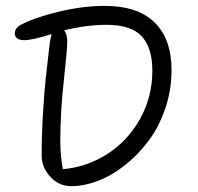

<svg xmlns="http://www.w3.org/2000/svg" viewBox="-20 -675 678 659"><path d="M224.1 -36.1Q182.1 -36.1 152.6 -68.4Q123 -100.6 123 -140.1Q123 -213.9 127.7 -288.6Q132.3 -363.3 137 -406.5Q141.6 -449.7 150.9 -527.8Q153.3 -544.4 157.2 -558.1Q91.3 -537.1 63 -537.1Q46.9 -537.1 38.8 -543.5Q30.8 -549.8 30.8 -560.1Q30.8 -579.1 53.2 -590.8Q100.1 -615.2 182.4 -635Q264.6 -654.8 338.9 -654.8Q453.1 -654.8 511 -597.7Q568.8 -540.5 568.8 -434.1Q568.8 -366.2 547.4 -303Q525.9 -239.7 490.2 -192.1Q454.6 -144.5 409.9 -108.9Q365.2 -73.2 317.1 -54.7Q269 -36.1 224.1 -36.1ZM187 -192.9Q187 -140.6 195.8 -94.2Q277.8 -101.6 347.7 -146Q417.5 -190.4 460.2 -266.1Q502.9 -341.8 502.9 -432.1Q502.9 -510.7 466.6 -550.3Q430.2 -589.8 346.2 -589.8Q276.4 -589.8 200.2 -570.8Q210.9 -557.1 210.9 -533.2Q210.9 -506.8 199 -397.7Q187 -288.6 187 -192.9Z"/></svg>

Font: Shantell Sans Irregular
Style: Regular
Weight: 300
Designer: Stephen Nixon, Anya Danilova, Shantell Martin
Foundry: Arrow Type
Version: Version 1.006;[9816181b4]